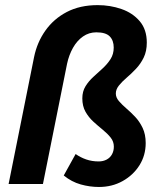

<svg xmlns="http://www.w3.org/2000/svg" viewBox="-20 -733 649 765"><path d="M374.3 12Q337.8 12 301.5 1.8Q265.1 -8.4 234 -33.8L281.3 -119.3Q300.7 -105.6 323.6 -97.7Q346.4 -89.8 373 -89.8Q391 -89.8 404.9 -97.2Q418.8 -104.6 426.2 -118.1Q433.6 -131.6 433.6 -148.7Q433.6 -168.9 421 -184.7Q408.4 -200.6 389.6 -215.9Q370.8 -231.2 352 -248.3Q333.2 -265.5 320.6 -287.8Q308 -310.2 308 -341.2Q308 -368.8 320.7 -389.3Q333.4 -409.9 352 -426.7Q370.5 -443.6 389.1 -460.6Q407.6 -477.6 420.4 -497.5Q433.1 -517.4 433.1 -543.5Q433.1 -571.8 417.2 -588Q401.4 -604.2 363.8 -604.2Q334.3 -604.2 310.6 -587.6Q286.9 -571 270.8 -542.5Q254.7 -513.9 247.2 -478.9L151.1 0H14.3L115.7 -505.4Q127.6 -564 160.7 -610.9Q193.8 -657.8 246.1 -685.2Q298.5 -712.6 369.1 -712.6Q419.3 -712.6 464 -697Q508.7 -681.5 536.8 -648.4Q564.9 -615.3 564.9 -563.3Q564.9 -529 552.6 -503.7Q540.3 -478.4 521.7 -458.8Q503.2 -439.2 484.6 -423.4Q466.1 -407.6 453.8 -392.2Q441.5 -376.8 441.5 -360.4Q441.5 -344.5 453.7 -330.3Q465.9 -316.1 483.4 -301Q501 -286 518.6 -267.4Q536.1 -248.8 548.3 -223.3Q560.5 -197.7 560.5 -163Q560.5 -114.1 535.8 -74.7Q511 -35.2 468.7 -11.6Q426.5 12 374.3 12Z"/></svg>

Font: Source Sans Variable
Style: Italic
Weight: 200
Italic angle: -11°
Designer: Paul D. Hunt
Foundry: Adobe Systems Incorporated
Version: Version 3.006;hotconv 1.0.111;makeotfexe 2.5.65597